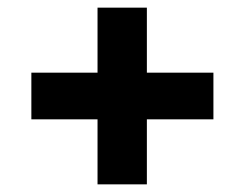

<svg xmlns="http://www.w3.org/2000/svg" viewBox="-20 -601 639 502"><path d="M235 -119V-581H364V-119ZM62 -289V-411H538V-289Z"/></svg>

Font: MOST Montserrat
Style: Bold
Weight: 700
Designer: Julieta Ulanovsky
Foundry: Julieta Ulanovsky
Version: Version 8.000;March 11, 2024;FontCreator 15.0.0.2926 64-bit